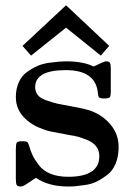

<svg xmlns="http://www.w3.org/2000/svg" viewBox="-20 -678 493 704"><path d="M38.1 -22V-130.9Q38.1 -149.9 41.5 -155Q44.9 -160.2 62 -160.2Q74.2 -160.2 78.6 -158Q83 -155.8 85.9 -146Q91.8 -125 99.4 -108.9Q106.9 -92.8 122.6 -72.3Q138.2 -51.8 165.5 -40.8Q192.9 -29.8 230 -29.8Q343.8 -29.8 344.2 -105Q344.2 -126 333 -140.9Q321.8 -155.8 300.8 -164.3Q279.8 -172.9 266.4 -176.5Q252.9 -180.2 232.9 -183.1Q184.1 -191.9 165 -196Q146 -200.2 121.6 -210.7Q97.2 -221.2 78.1 -237.8Q38.1 -272 38.1 -321.8Q38.1 -352.5 49.1 -376.7Q60.1 -400.9 79.6 -414.6Q99.1 -428.2 118.2 -436.5Q137.2 -444.8 161.6 -448Q186 -451.2 197.5 -452.1Q209 -453.1 222.2 -453.1Q285.2 -453.1 323.2 -434.1Q362.3 -453.1 368.2 -453.1Q380.4 -453.1 383.3 -447.5Q386.2 -441.9 386.2 -424.8V-345.2Q386.2 -326.2 382.6 -321.5Q378.9 -316.9 361.8 -316.9Q346.7 -316.9 343.3 -321Q339.8 -325.2 338.9 -336.9Q331.1 -420.9 221.2 -420.9Q109.4 -420.9 108.9 -358.9Q108.9 -341.8 118.4 -329.8Q127.9 -317.9 147.5 -311Q167 -304.2 178 -301Q189 -297.9 210.9 -293.9Q275.9 -282.7 304.4 -274.4Q333 -266.1 359.9 -246.1Q415 -202.1 415 -140.1Q415 -105 404.1 -78.4Q393.1 -51.8 373.5 -36.9Q354 -22 335 -12.5Q315.9 -2.9 291 0.5Q266.1 3.9 255.1 4.9Q244.1 5.9 230 5.9Q158.2 5.9 111.8 -25.9L85.9 -8.8Q64.9 6.3 56.2 5.9Q43.9 5.9 41 0Q38.1 -5.9 38.1 -22ZM62.5 -509.8 221.7 -658.2H222.7L380.4 -509.8L349.6 -474.1L222.7 -576.2H221.7L93.8 -474.1Z"/></svg>

Font: CMU Serif
Style: Bold
Weight: 700
Version: Version 0.7.0